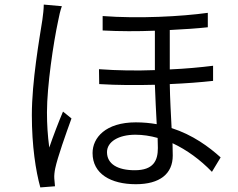

<svg xmlns="http://www.w3.org/2000/svg" viewBox="-20 -783 1040 838"><path d="M250 -756 171 -763C171 -744 168 -719 165 -697C152 -613 119 -428 119 -281C119 -146 136 -37 156 35L220 30C219 20 218 6 217 -4C216 -16 218 -34 221 -48C231 -96 268 -200 292 -266L255 -296C237 -254 211 -186 195 -139C188 -193 185 -239 185 -293C185 -407 213 -596 234 -693C237 -711 244 -740 250 -756ZM668 -181 669 -137C669 -82 650 -40 568 -40C494 -40 447 -67 447 -119C447 -164 497 -195 571 -195C603 -195 636 -190 668 -181ZM428 -713V-650C501 -646 581 -646 656 -649V-477C577 -474 494 -475 412 -481L413 -416C493 -411 577 -411 656 -413C658 -358 661 -295 664 -241C636 -246 605 -249 573 -249C441 -249 384 -182 384 -115C384 -24 464 21 573 21C677 21 734 -24 734 -104L733 -158C795 -129 854 -86 905 -33L943 -96C892 -142 822 -194 729 -224C726 -284 722 -351 721 -416C792 -419 856 -424 910 -430V-496C854 -489 790 -483 721 -480V-652C784 -655 841 -659 887 -664V-727C771 -711 585 -701 428 -713Z"/></svg>

Font: ChiuKong Gothic MN Normal
Style: Regular
Weight: 350
Designer: Ryoko NISHIZUKA 西塚涼子 (kana, bopomofo & ideographs); Paul D. Hunt (Latin, Greek & Cyrillic); Sandoll Communications 산돌커뮤니
Foundry: Adobe
Version: Version 1.300